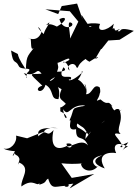

<svg xmlns="http://www.w3.org/2000/svg" viewBox="-31 -975 770 1076"><path d="M453 -240C467 -204 445 -249 396 -263C390 -168 432 -231 462 -160C421 -210 340 -122 342 -170C393 -179 366 -129 344 -157C278 -125 250 -161 269 -246C223 -196 241 -263 183 -211C184 -231 165 -264 292 -257C222 -267 204 -231 224 -232C204 -246 204 -220 219 -239L121 -200L59 -215C67 -176 27 -131 -11 -143C5 -129 73 -126 53 -128C17 -64 71 -131 56 -147C42 -88 67 -121 78 -84C79 -73 62 -35 77 -64C147 -33 83 27 89 70C158 19 175 77 191 49C228 23 182 2 190 60C235 47 218 38 239 26C261 100 285 61 357 67C298 61 362 87 353 58L380 54L359 81L497 0L371 22L313 -60C396 -51 449 -64 423 -57C427 -20 483 0 519 -45C520 -23 440 -85 543 -105C477 -79 501 -50 556 -31C505 -115 582 -124 620 -117C596 -168 631 -183 687 -152C662 -153 629 -91 688 -178C621 -150 647 -148 655 -151C650 -195 571 -239 645 -224C612 -253 667 -294 637 -362C601 -381 575 -283 651 -361C603 -318 581 -416 601 -377C567 -423 580 -375 532 -418C493 -401 522 -416 528 -450C473 -467 546 -411 528 -485C490 -512 488 -445 451 -447C465 -483 426 -542 455 -470C407 -569 361 -520 386 -505C449 -572 417 -585 433 -572C353 -496 342 -537 365 -529C386 -570 280 -506 324 -598C361 -570 280 -573 280 -573C296 -524 203 -501 278 -544C306 -617 292 -589 291 -633C271 -598 367 -669 357 -639C291 -597 335 -672 359 -580C329 -601 384 -640 398 -597C415 -588 389 -616 476 -660C426 -659 452 -638 470 -629C542 -676 516 -645 503 -646L535 -700H538L576 -748L639 -752L719 -802C608 -833 669 -782 613 -806C609 -827 605 -813 590 -806C597 -743 622 -804 644 -814C597 -795 593 -788 607 -842C569 -802 506 -790 530 -841C452 -855 415 -824 419 -816C480 -843 495 -820 470 -826C426 -889 418 -912 432 -866L401 -955L315 -941L295 -896L223 -923L360 -912L408 -854L362 -759C363 -800 339 -868 372 -845C389 -824 320 -799 302 -868C344 -888 347 -859 288 -826C247 -846 240 -838 227 -834C274 -878 219 -814 214 -784C164 -832 186 -834 202 -796C174 -720 100 -780 141 -757C146 -722 136 -663 182 -738C125 -656 117 -674 114 -585C32 -707 106 -651 31 -692C42 -608 56 -643 73 -607C84 -576 164 -606 122 -567C104 -526 139 -531 102 -565C180 -540 169 -605 202 -562C136 -556 121 -576 206 -495C149 -477 205 -435 224 -500C275 -471 248 -416 297 -420C317 -511 249 -508 314 -475C290 -417 313 -422 338 -393C295 -352 309 -395 307 -351C369 -323 331 -276 323 -363C355 -312 359 -393 446 -384C424 -371 421 -377 453 -384C355 -365 394 -376 358 -299C380 -316 328 -226 408 -255C453 -248 384 -252 403 -283C437 -254 432 -274 465 -219C474 -246 544 -282 572 -314C505 -244 534 -314 505 -278L477 -235L447 -196Z"/></svg>

Font: Hussar Lance
Style: ExBd
Weight: 700
Foundry: Cannot Into Space Fonts, PlusOne Fonts
Version: Version 2.270